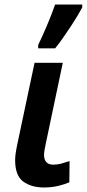

<svg xmlns="http://www.w3.org/2000/svg" viewBox="-20 -820 384 850"><path d="M175 10Q118 10 82.5 -16.5Q47 -43 47 -111Q47 -125 49.5 -142.5Q52 -160 58 -188L133 -542H258L182 -181Q179 -167 177 -155Q175 -143 175 -133Q175 -114 185 -102.5Q195 -91 216 -91Q234 -91 250.5 -95.5Q267 -100 288 -107L287 -13Q267 -4 237.5 3Q208 10 175 10ZM149 -621Q158 -639 168 -661.5Q178 -684 188.5 -708.5Q199 -733 208 -756.5Q217 -780 224 -800H344V-787Q335 -770 321.5 -747.5Q308 -725 292 -701Q276 -677 259 -652.5Q242 -628 224 -606H149Z"/></svg>

Font: Noto Sans Display SemiBold
Style: Italic
Weight: 600
Italic angle: -12°
Designer: Monotype Design Team
Foundry: Monotype Imaging Inc.
Version: Version 2.003